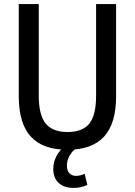

<svg xmlns="http://www.w3.org/2000/svg" viewBox="-20 -725 661 941"><path d="M311 9Q190 9 131 -55.5Q72 -120 72 -253V-705H170V-256Q170 -161 204 -119.5Q238 -78 311 -78Q385 -78 418 -119.5Q451 -161 451 -256V-705H549V-253Q549 -120 490 -55.5Q431 9 311 9ZM340 196Q294 196 267.5 171.5Q241 147 241 102Q241 63 264 28Q287 -7 327 -33L357 0Q342 9 331 23Q320 37 314 53Q308 69 308 87Q308 111 320 124Q332 137 353 137Q362 137 373 134.5Q384 132 395 127L408 181Q392 189 375.5 192.5Q359 196 340 196Z"/></svg>

Font: Nunito Sans 10pt Condensed SemiBold
Style: Regular
Weight: 600
Width: 3
Designer: Vernon Adams
Foundry: Vernon Adams
Version: Version 3.101;gftools[0.9.27]